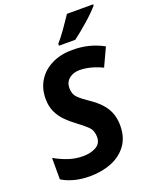

<svg xmlns="http://www.w3.org/2000/svg" viewBox="-170 -1026 897 1129"><g transform="rotate(-20 278.0 -462.0)"><path d="M194 10Q140 10 95.5 -2Q51 -14 20 -34V-168Q64 -143 107 -129Q150 -115 195 -115Q245 -115 278 -134Q311 -153 311 -193Q311 -234 287 -257.5Q263 -281 225 -309Q195 -331 167 -358Q139 -385 121 -421.5Q103 -458 103 -507Q103 -571 133 -619.5Q163 -668 218.5 -696Q274 -724 348 -724Q404 -724 451 -712Q498 -700 542 -676L489 -562Q413 -598 348 -598Q308 -598 282 -576.5Q256 -555 256 -518Q256 -480 279 -457.5Q302 -435 344 -407Q403 -368 432.5 -321Q462 -274 462 -211Q462 -136 425.5 -87Q389 -38 328.5 -14Q268 10 194 10ZM284 -774V-786Q309 -814 339 -856.5Q369 -899 392 -934H556V-926Q545 -913 524.5 -892.5Q504 -872 479 -850Q454 -828 429.5 -808Q405 -788 386 -774Z"/></g></svg>

Font: Noto IKEA Latin
Style: Bold Italic
Weight: 700
Italic angle: -12°
Designer: Monotype Design Team
Foundry: Monotype Imaging Inc.
Version: Version 1.0